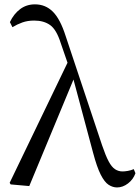

<svg xmlns="http://www.w3.org/2000/svg" viewBox="-20 -825 627 860"><path d="M27.7 1 23.3 -6.2 289.2 -558.1 316.4 -486.1 111.1 8.4ZM504.2 14.6Q484.9 14.6 466.5 2.7Q448.1 -9.3 431.1 -42.8Q414 -76.4 396.9 -141L305.2 -483.6L302.4 -486.2L252 -632.1Q233.2 -692 204.9 -712.4Q176.5 -732.9 133 -732.9Q103.6 -732.9 80 -724.4Q56.5 -716 35.8 -703.2L24.3 -725.9Q41.7 -762.8 70.1 -784.1Q98.4 -805.5 136.6 -805.5Q183.9 -805.5 216.9 -772.5Q249.8 -739.6 273.9 -664.1L437 -175Q453 -127.8 466.6 -102.3Q480.2 -76.9 495.4 -67Q510.6 -57.1 528.9 -57.1Q538.5 -57.1 552.6 -59.5Q566.7 -61.9 579.1 -67.4L586.7 -49.1Q577 -21.5 553.5 -3.4Q530 14.6 504.2 14.6Z"/></svg>

Font: Noto Serif HK ExtraLight
Style: Regular
Weight: 200
Designer: Ryoko NISHIZUKA 西塚涼子 (kana & ideographs); Frank Grießhammer (Latin, Greek & Cyrillic); Wenlong ZHANG 张文龙 (bopomofo); San
Foundry: Adobe
Version: Version 2.002-H1;hotconv 1.1.0;makeotfexe 2.6.0